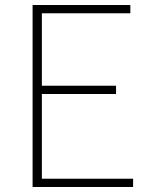

<svg xmlns="http://www.w3.org/2000/svg" viewBox="-20 -746 602 766"><path d="M110 0V-726H500V-693H147V-404H443V-371H147V-33H511V0Z"/></svg>

Font: Noto Sans SC Thin
Style: Regular
Weight: 100
Designer: Ryoko NISHIZUKA 西塚涼子 (kana, bopomofo & ideographs); Paul D. Hunt (Latin, Greek & Cyrillic); Sandoll Communications 산돌커뮤니
Foundry: Adobe
Version: Version 2.004-H2;hotconv 1.0.118;makeotfexe 2.5.65603